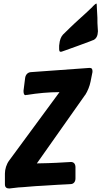

<svg xmlns="http://www.w3.org/2000/svg" viewBox="-20 -1090 578 1094"><path d="M355 -804C401 -820 446 -837 492 -854L512 -862L511 -861C530 -870 537 -887 538 -912L537 -928C535 -947 535 -970 535 -989L532 -1044C532 -1061 531 -1070 529 -1070C527 -1070 520 -1065 510 -1055L506 -1050C481 -1026 454 -1001 427 -977C412 -963 396 -949 380 -933L339 -893C327 -880 320 -861 318 -837C317 -833 317 -829 317 -824V-813C317 -801 319 -795 325 -795C327 -795 331 -795 335 -797ZM338 -892 339 -893ZM85 -22C102 -23 121 -24 140 -26C167 -28 197 -31 228 -32C258 -34 284 -35 307 -37C330 -38 350 -39 366 -40L382 -41C399 -41 410 -54 410 -73V-139C409 -158 399 -167 384 -167L348 -165C290 -161 210 -159 190 -159L465 -549V-548C479 -570 491 -599 496 -625C500 -643 503 -662 507 -680C507 -695 506 -703 489 -703L156 -679C138 -678 125 -664 123 -644L114 -573C114 -559 116 -548 126 -548L123 -547L128 -548H126L129 -549H133C195 -559 256 -565 319 -565L32 -175C17 -155 8 -126 8 -101V-40C8 -22 18 -16 33 -16Z"/></svg>

Font: Bangerz
Style: Regular
Weight: 400
Designer: vernon adams
Foundry: Vernon Adams
Version: Version 2.10;December 28, 2023;FontCreator 13.0.0.2683 64-bi